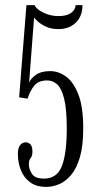

<svg xmlns="http://www.w3.org/2000/svg" viewBox="-20 -720 412 752"><path d="M161.5 12Q122.5 12 98 -6Q73.5 -24 61.8 -53.5Q50 -83 50 -117Q50 -141 59 -151.8Q68 -162.5 80 -162.5Q92 -162.5 99.5 -154.2Q107 -146 107 -126Q107 -109 100 -100.8Q93 -92.5 93 -76Q93 -58 105 -39.2Q117 -20.5 152.5 -20.5Q203.5 -20.5 222.5 -70Q241.5 -119.5 241.5 -216Q241.5 -294.5 230.8 -335.2Q220 -376 202.8 -390.5Q185.5 -405 165 -405Q130 -405 113.5 -383.8Q97 -362.5 88 -333.5L55 -339L83.5 -700H115.5Q121 -685 149 -671Q177 -657 209 -657Q241.5 -657 258.5 -669.5Q275.5 -682 276 -700H303Q303 -656.5 276.8 -631.2Q250.5 -606 209.5 -606Q180 -606 159.2 -616Q138.5 -626 127 -637Q115.5 -648 113.5 -651.5L94 -396Q99 -411 119.8 -426.2Q140.5 -441.5 177 -441.5Q209 -441.5 238.5 -420.2Q268 -399 287 -350Q306 -301 306 -217.5Q306 -148.5 292.8 -103.8Q279.5 -59 257.8 -33.8Q236 -8.5 210.8 1.8Q185.5 12 161.5 12Z"/></svg>

Font: Imbue 10pt Light
Style: Regular
Weight: 300
Designer: Tyler Finck
Foundry: Etcetera Type Company
Version: Version 1.102; ttfautohint (v1.8.3)